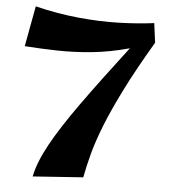

<svg xmlns="http://www.w3.org/2000/svg" viewBox="-52 -756 728 818"><g transform="rotate(5 312.0 -347.5)"><path d="M118 14Q130 -47 172.5 -124.5Q215 -202 291.5 -309Q368 -416 483 -566Q399 -543 323 -535.5Q247 -528 176 -529.5Q105 -531 36 -536L68 -709Q162 -686 253.5 -677Q345 -668 427.5 -670.5Q510 -673 577 -682L588 -599Q517 -479 471.5 -388Q426 -297 398.5 -227.5Q371 -158 356.5 -103.5Q342 -49 333 -1Z"/></g></svg>

Font: Marhey SemiBold
Style: Regular
Weight: 600
Designer: Nur Syamsi & Bustanul Arifin
Foundry: Namelatype
Version: Version 1.000; ttfautohint (v1.8.4.7-5d5b)